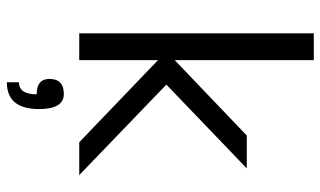

<svg xmlns="http://www.w3.org/2000/svg" viewBox="-212 -528 956 573"><g transform="rotate(90 266.5 -242.0)"><path d="M160 -700V-285L385 -500H483L233 -260L503 0H405L160 -235V0H80V-700ZM306 120Q306 216 226 216V180Q262 180 262 127Q216 127 216 89Q216 46 261 46Q306 46 306 120Z"/></g></svg>

Font: Fivo Sans
Style: Regular
Weight: 400
Designer: Alexander Slobzheninov
Foundry: Alexander Slobzheninov
Version: 1.0